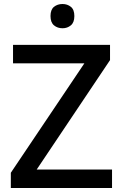

<svg xmlns="http://www.w3.org/2000/svg" viewBox="-20 -938 614 958"><path d="M539 0H34V-76L401 -622H45V-714H529V-638L163 -92H539ZM292 -918Q316 -918 333.5 -904Q351 -890 351 -858Q351 -826 333.5 -811.5Q316 -797 292 -797Q267 -797 249.5 -811.5Q232 -826 232 -858Q232 -890 249.5 -904Q267 -918 292 -918Z"/></svg>

Font: Noto Sans Tai Tham Medium
Style: Regular
Weight: 500
Designer: Monotype Design Team 2013. Revised by David WIlliams 2020
Foundry: Monotype Imaging Inc.
Version: Version 2.002; ttfautohint (v1.8.4.7-5d5b)